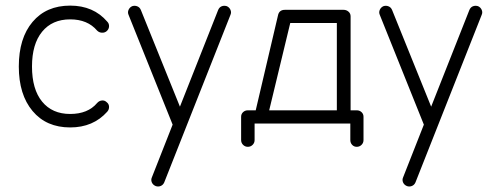

<svg xmlns="http://www.w3.org/2000/svg" viewBox="-20 -441 1774 684"><path d="M230 13Q145 13 96 -45.5Q47 -104 47 -204Q47 -305 96 -363Q145 -421 230 -421Q313 -421 362 -364Q369 -357 368.5 -347Q368 -337 360 -330Q353 -324 343 -324.5Q333 -325 326 -332Q292 -372 230 -372Q166 -372 130 -328Q94 -284 94 -204Q94 -123 130 -79Q166 -35 230 -35Q293 -35 326 -74Q333 -82 343 -83Q353 -84 360 -77Q368 -71 368.5 -61Q369 -51 362 -43Q312 13 230 13Z M535 222Q525 218 521 209Q517 200 521 191L595 3L438 -388Q434 -397 438 -406Q442 -415 451 -419Q460 -422 469 -418.5Q478 -415 482 -405L621 -61L757 -405Q761 -415 769.5 -418.5Q778 -422 788 -419Q797 -415 801 -406Q805 -397 801 -388L565 209Q561 218 552.5 221.5Q544 225 535 222Z M863 82Q853 82 846 75Q839 68 839 58V-25Q839 -35 846 -41.5Q853 -48 863 -48H891L971 -389Q976 -406 995 -406H1204Q1214 -406 1221.5 -399.5Q1229 -393 1229 -383V-48H1251Q1261 -48 1268 -41.5Q1275 -35 1275 -25V58Q1275 68 1268 75Q1261 82 1251 82Q1241 82 1234.5 75Q1228 68 1228 58V-1H887V58Q887 68 880 75Q873 82 863 82ZM939 -48H1180V-359H1014Z M1430 222Q1420 218 1416 209Q1412 200 1416 191L1490 3L1333 -388Q1329 -397 1333 -406Q1337 -415 1346 -419Q1355 -422 1364 -418.5Q1373 -415 1377 -405L1516 -61L1652 -405Q1656 -415 1664.5 -418.5Q1673 -422 1683 -419Q1692 -415 1696 -406Q1700 -397 1696 -388L1460 209Q1456 218 1447.5 221.5Q1439 225 1430 222Z"/></svg>

Font: Zen Kurenaido
Style: ARC
Weight: 400
Designer: Yoshimichi Ohira
Foundry: Positype
Version: Version 1.001